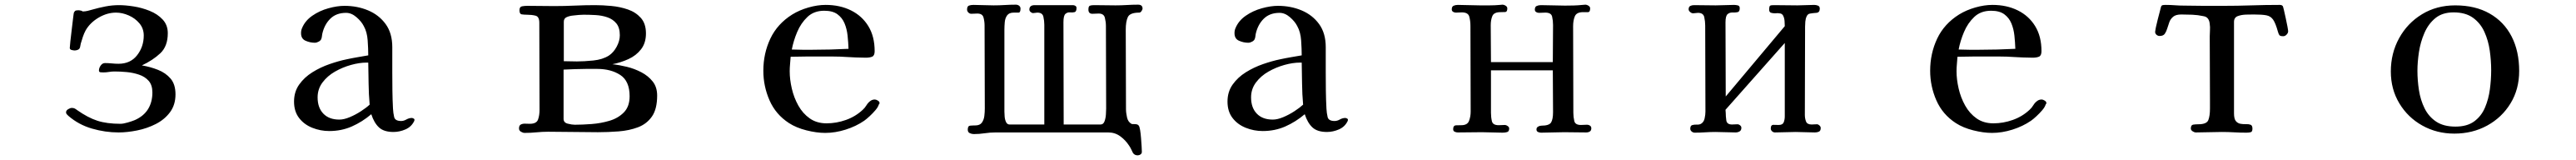

<svg xmlns="http://www.w3.org/2000/svg" viewBox="-20 -565 11040 685"><path d="M732 -161Q732 -116 708.5 -84.5Q685 -53 647.5 -34Q610 -15 567.5 -6.5Q525 2 488 2Q431 2 374 -14.5Q317 -31 273 -69Q270 -72 266.5 -75.5Q263 -79 263 -84Q263 -92 272 -97.5Q281 -103 288 -103Q295 -103 300 -100.5Q305 -98 310 -94Q357 -61 397.5 -48Q438 -35 496 -35Q508 -35 527 -40.5Q546 -46 558 -51Q596 -68 614.5 -98Q633 -128 633 -169Q633 -201 617 -219Q601 -237 575.5 -245.5Q550 -254 522.5 -256.5Q495 -259 471 -259Q459 -259 447 -257Q435 -255 423 -255Q419 -255 411.5 -255.5Q404 -256 404 -263Q404 -274 411.5 -284.5Q419 -295 430 -295Q444 -295 459 -293.5Q474 -292 488 -292Q539 -292 567.5 -328.5Q596 -365 596 -413Q596 -443 577.5 -465Q559 -487 531.5 -499Q504 -511 477 -511Q439 -511 402.5 -489.5Q366 -468 347 -435Q340 -422 335 -407Q330 -392 326 -378Q325 -374 324 -367.5Q323 -361 321 -358Q318 -353 311.5 -351Q305 -349 300 -349Q295 -349 287 -351Q279 -353 279 -360Q279 -365 281.5 -388Q284 -411 287.5 -439.5Q291 -468 293.5 -489.5Q296 -511 297 -512Q301 -519 305.5 -520Q310 -521 317 -521Q321 -521 329 -519Q332 -518 334 -516Q345 -516 355.5 -518.5Q366 -521 376 -524Q404 -532 432.5 -537.5Q461 -543 490 -543Q517 -543 552.5 -537.5Q588 -532 621.5 -518.5Q655 -505 677 -481.5Q699 -458 699 -423Q699 -367 667 -337Q635 -307 588 -285Q624 -279 657 -266Q690 -253 711 -228.5Q732 -204 732 -161Z M1564 -117Q1560 -162 1559.5 -207Q1559 -252 1558 -297H1551Q1520 -297 1484 -287Q1448 -277 1415.5 -258.5Q1383 -240 1362 -212Q1341 -184 1341 -148Q1341 -104 1365.5 -78.5Q1390 -53 1434 -53Q1454 -53 1479 -63.5Q1504 -74 1527 -89Q1550 -104 1564 -117ZM1756 -53Q1756 -49 1755 -47Q1743 -22 1717.5 -11Q1692 0 1666 0Q1625 0 1604 -19.5Q1583 -39 1571 -76Q1532 -43 1487.5 -23.5Q1443 -4 1391 -4Q1353 -4 1318 -18Q1283 -32 1261.5 -60Q1240 -88 1240 -130Q1240 -172 1262 -203Q1284 -234 1318.5 -255.5Q1353 -277 1392 -290.5Q1431 -304 1465 -311Q1488 -316 1511.5 -320Q1535 -324 1558 -328Q1558 -356 1555.5 -392Q1553 -428 1539 -453Q1529 -473 1507.5 -491.5Q1486 -510 1463 -510Q1421 -510 1395.5 -485Q1370 -460 1361 -420Q1360 -416 1359.5 -410Q1359 -404 1357 -399Q1355 -392 1346 -387Q1337 -382 1329 -382Q1309 -382 1289.5 -390.5Q1270 -399 1270 -423Q1270 -435 1274 -444Q1287 -476 1318 -497.5Q1349 -519 1387 -529.5Q1425 -540 1456 -540Q1511 -540 1557.5 -520.5Q1604 -501 1632.5 -462Q1661 -423 1661 -363Q1661 -336 1661 -308.5Q1661 -281 1661 -254Q1661 -215 1661.5 -176.5Q1662 -138 1664 -100Q1665 -81 1669 -64Q1673 -47 1699 -47Q1710 -47 1721.5 -53.5Q1733 -60 1745 -60Q1747 -60 1751.5 -58Q1756 -56 1756 -53Z M2678 -153Q2678 -218 2638 -244Q2598 -270 2539 -270H2491Q2467 -270 2443 -269Q2419 -268 2395 -267V-56Q2395 -40 2413 -35.5Q2431 -31 2443 -31Q2475 -31 2515 -34Q2555 -37 2592 -48Q2629 -59 2653.5 -84Q2678 -109 2678 -153ZM2636 -414Q2636 -447 2621 -465Q2606 -483 2582.5 -491Q2559 -499 2532 -500.5Q2505 -502 2481 -502Q2476 -502 2470.5 -501.5Q2465 -501 2460 -501Q2451 -500 2435.5 -498.5Q2420 -497 2408 -491.5Q2396 -486 2396 -472V-303Q2410 -303 2424.5 -302.5Q2439 -302 2452 -302Q2483 -302 2522.5 -306Q2562 -310 2589 -327Q2609 -340 2622.5 -365Q2636 -390 2636 -414ZM2796 -156Q2796 -98 2773.5 -66Q2751 -34 2713.5 -20Q2676 -6 2631 -2.5Q2586 1 2542 1Q2489 1 2435.5 0Q2382 -1 2329 -1Q2304 -1 2279 1.5Q2254 4 2228 4Q2221 4 2212.5 -1Q2204 -6 2204 -15Q2204 -28 2212 -32Q2220 -36 2231 -35.5Q2242 -35 2250 -35Q2279 -35 2285.5 -53Q2292 -71 2292 -95Q2292 -188 2291.5 -281Q2291 -374 2291 -468Q2291 -494 2274.5 -498Q2258 -502 2238 -502Q2226 -502 2216 -503.5Q2206 -505 2206 -521Q2206 -536 2217 -538Q2228 -540 2240 -540Q2269 -540 2297.5 -539.5Q2326 -539 2355 -539Q2399 -539 2443 -541Q2487 -543 2530 -543Q2562 -543 2599.5 -539.5Q2637 -536 2670.5 -524.5Q2704 -513 2726 -488.5Q2748 -464 2748 -422Q2748 -381 2727 -354Q2706 -327 2673 -312Q2640 -297 2604 -290Q2633 -287 2666 -279Q2699 -271 2728.5 -255.5Q2758 -240 2777 -216Q2796 -192 2796 -156Z M3616 -356Q3615 -384 3612 -412.5Q3609 -441 3599 -465Q3589 -489 3568.5 -504Q3548 -519 3512 -519Q3468 -519 3440 -492.5Q3412 -466 3396 -428Q3380 -390 3373 -353Q3396 -352 3418 -352Q3440 -352 3462 -352Q3500 -352 3538.5 -353Q3577 -354 3616 -356ZM3749 -124Q3749 -120 3746 -118Q3743 -107 3731.5 -93.5Q3720 -80 3706.5 -67.5Q3693 -55 3683 -48Q3648 -24 3603.5 -10Q3559 4 3516 4Q3479 4 3435.5 -7Q3392 -18 3361 -38Q3304 -75 3277.5 -135.5Q3251 -196 3251 -262Q3251 -336 3281 -399.5Q3311 -463 3375 -503Q3406 -522 3444.5 -533Q3483 -544 3518 -544Q3579 -544 3626.5 -520.5Q3674 -497 3701 -453Q3728 -409 3728 -346Q3728 -327 3717.5 -322.5Q3707 -318 3690 -318Q3669 -318 3648.5 -319Q3628 -320 3608 -321Q3580 -323 3552.5 -323Q3525 -323 3496 -323Q3464 -323 3432 -323Q3400 -323 3368 -322Q3367 -306 3365.5 -290.5Q3364 -275 3364 -260Q3364 -225 3373 -186Q3382 -147 3401 -113Q3420 -79 3450 -58Q3480 -37 3522 -37Q3564 -37 3605 -51.5Q3646 -66 3677 -95Q3686 -103 3693 -114.5Q3700 -126 3710 -133Q3718 -139 3729 -139Q3734 -139 3741.5 -134.5Q3749 -130 3749 -124Z M4876 -528Q4876 -524 4871.5 -517.5Q4867 -511 4862 -511Q4822 -511 4813 -492Q4804 -473 4804 -438Q4804 -353 4804.5 -268Q4805 -183 4805 -98Q4805 -82 4809.5 -62Q4814 -42 4830 -34Q4836 -34 4845.5 -33.5Q4855 -33 4859 -28Q4863 -24 4865.5 -8.5Q4868 7 4869.5 26Q4871 45 4872 61.5Q4873 78 4873 85Q4873 92 4867.5 96Q4862 100 4855 100Q4842 100 4835 90Q4831 82 4827 73.5Q4823 65 4818 58Q4803 35 4780.5 18.5Q4758 2 4729 2H4246Q4223 2 4199.5 5.5Q4176 9 4153 9Q4144 9 4135.5 5Q4127 1 4127 -10Q4127 -26 4137 -27Q4147 -28 4159 -28Q4179 -28 4187.5 -40Q4196 -52 4198 -68.5Q4200 -85 4200 -100Q4200 -189 4199.5 -278Q4199 -367 4199 -456Q4199 -473 4194.5 -490Q4190 -507 4168 -507Q4161 -507 4155 -506.5Q4149 -506 4142 -506Q4135 -506 4129.5 -511.5Q4124 -517 4124 -524Q4124 -538 4132 -541Q4140 -544 4151 -544Q4173 -544 4194.5 -543Q4216 -542 4238 -542Q4262 -542 4285.5 -543.5Q4309 -545 4333 -545Q4341 -545 4347 -540.5Q4353 -536 4353 -528Q4353 -511 4344.5 -511Q4336 -511 4324 -511Q4304 -511 4295.5 -499Q4287 -487 4285.5 -470Q4284 -453 4284 -438V-87Q4284 -80 4285 -66.5Q4286 -53 4291 -42.5Q4296 -32 4306 -32H4455V-459Q4455 -476 4451 -493.5Q4447 -511 4425 -511Q4421 -511 4416.5 -510Q4412 -509 4407 -509Q4402 -509 4396.5 -513.5Q4391 -518 4391 -524Q4391 -543 4414 -543H4578Q4583 -543 4588 -540Q4593 -537 4593 -531Q4593 -515 4584.5 -513Q4576 -511 4565 -512Q4554 -513 4545.5 -505.5Q4537 -498 4537 -470Q4537 -361 4537.5 -251.5Q4538 -142 4538 -32H4696Q4708 -32 4713 -45.5Q4718 -59 4719 -75.5Q4720 -92 4720 -100Q4720 -189 4719.5 -277.5Q4719 -366 4719 -454Q4719 -471 4714.5 -489Q4710 -507 4688 -507Q4681 -507 4674.5 -506.5Q4668 -506 4661 -506Q4644 -506 4644 -524Q4644 -538 4650 -540.5Q4656 -543 4669 -543Q4692 -543 4715 -542.5Q4738 -542 4760 -542Q4784 -542 4808.5 -543.5Q4833 -545 4857 -545Q4876 -545 4876 -528Z M5564 -117Q5560 -162 5559.5 -207Q5559 -252 5558 -297H5551Q5520 -297 5484 -287Q5448 -277 5415.5 -258.5Q5383 -240 5362 -212Q5341 -184 5341 -148Q5341 -104 5365.5 -78.5Q5390 -53 5434 -53Q5454 -53 5479 -63.5Q5504 -74 5527 -89Q5550 -104 5564 -117ZM5756 -53Q5756 -49 5755 -47Q5743 -22 5717.5 -11Q5692 0 5666 0Q5625 0 5604 -19.5Q5583 -39 5571 -76Q5532 -43 5487.5 -23.5Q5443 -4 5391 -4Q5353 -4 5318 -18Q5283 -32 5261.5 -60Q5240 -88 5240 -130Q5240 -172 5262 -203Q5284 -234 5318.5 -255.5Q5353 -277 5392 -290.5Q5431 -304 5465 -311Q5488 -316 5511.5 -320Q5535 -324 5558 -328Q5558 -356 5555.5 -392Q5553 -428 5539 -453Q5529 -473 5507.5 -491.5Q5486 -510 5463 -510Q5421 -510 5395.5 -485Q5370 -460 5361 -420Q5360 -416 5359.5 -410Q5359 -404 5357 -399Q5355 -392 5346 -387Q5337 -382 5329 -382Q5309 -382 5289.5 -390.5Q5270 -399 5270 -423Q5270 -435 5274 -444Q5287 -476 5318 -497.5Q5349 -519 5387 -529.5Q5425 -540 5456 -540Q5511 -540 5557.5 -520.5Q5604 -501 5632.5 -462Q5661 -423 5661 -363Q5661 -336 5661 -308.5Q5661 -281 5661 -254Q5661 -215 5661.5 -176.5Q5662 -138 5664 -100Q5665 -81 5669 -64Q5673 -47 5699 -47Q5710 -47 5721.5 -53.5Q5733 -60 5745 -60Q5747 -60 5751.5 -58Q5756 -56 5756 -53Z M6799 -16Q6799 -6 6792.5 -2Q6786 2 6777 2Q6753 2 6729.5 1.5Q6706 1 6682 1Q6657 1 6633 2Q6609 3 6584 3Q6577 3 6570.5 0Q6564 -3 6564 -11Q6564 -19 6571 -23Q6578 -27 6585 -27Q6618 -27 6626.5 -40.5Q6635 -54 6635 -85Q6635 -130 6634.5 -175Q6634 -220 6634 -264H6369V-82Q6369 -63 6373 -46Q6377 -29 6402 -29Q6409 -29 6415.5 -29.5Q6422 -30 6429 -30Q6434 -30 6440.5 -25.5Q6447 -21 6447 -15Q6447 -2 6438 0.5Q6429 3 6419 3Q6397 3 6375 2Q6353 1 6330 1Q6305 1 6279 1.5Q6253 2 6227 2Q6220 2 6213.5 -1Q6207 -4 6207 -12Q6207 -28 6219.5 -28.5Q6232 -29 6242 -29Q6268 -29 6275 -47.5Q6282 -66 6282 -87Q6282 -179 6281.5 -271Q6281 -363 6281 -454Q6281 -476 6276 -494Q6271 -512 6244 -512Q6238 -512 6231.5 -511.5Q6225 -511 6219 -511Q6212 -511 6206.5 -514.5Q6201 -518 6201 -525Q6201 -537 6209 -540.5Q6217 -544 6227 -544Q6250 -544 6274 -543Q6298 -542 6321 -542Q6342 -542 6364 -542Q6386 -542 6407 -544Q6410 -544 6413 -544.5Q6416 -545 6419 -545Q6425 -545 6432 -540.5Q6439 -536 6439 -529Q6439 -514 6430 -513.5Q6421 -513 6410 -513Q6382 -513 6375 -496.5Q6368 -480 6368 -457Q6368 -417 6368.5 -378Q6369 -339 6369 -299H6634Q6634 -339 6634.5 -378.5Q6635 -418 6635 -458Q6635 -477 6631 -494Q6627 -511 6602 -511Q6595 -511 6588.5 -510.5Q6582 -510 6575 -510Q6568 -510 6562.5 -513.5Q6557 -517 6557 -524Q6557 -536 6565 -539.5Q6573 -543 6583 -543Q6609 -543 6635 -542Q6661 -541 6686 -541Q6705 -541 6723.5 -541.5Q6742 -542 6761 -544Q6764 -544 6767.5 -544.5Q6771 -545 6774 -545Q6780 -545 6787 -540.5Q6794 -536 6794 -529Q6794 -513 6784.5 -513Q6775 -513 6764 -513Q6736 -513 6728.5 -495.5Q6721 -478 6721 -453Q6721 -361 6721.5 -268Q6722 -175 6722 -82Q6722 -64 6726 -47Q6730 -30 6754 -30Q6761 -30 6767.5 -30.5Q6774 -31 6781 -31Q6788 -31 6793.5 -27Q6799 -23 6799 -16Z M7782 -17Q7782 -5 7774.5 -1.5Q7767 2 7757 2Q7736 2 7715.5 1Q7695 0 7675 0Q7653 0 7630.5 1Q7608 2 7586 2Q7579 2 7573.5 -3Q7568 -8 7568 -15Q7568 -31 7580 -30.5Q7592 -30 7602 -30Q7619 -30 7623.5 -41.5Q7628 -53 7628 -67V-381L7374 -95L7375 -82Q7375 -67 7377.5 -49.5Q7380 -32 7402 -32Q7408 -32 7413.5 -32.5Q7419 -33 7426 -33Q7431 -33 7436.5 -28.5Q7442 -24 7442 -18Q7442 -7 7434.5 -2.5Q7427 2 7417 2Q7395 2 7374 1Q7353 0 7331 0Q7309 0 7286.5 1.5Q7264 3 7242 3Q7235 3 7229 -2Q7223 -7 7223 -14Q7223 -27 7231.5 -29.5Q7240 -32 7251 -31.5Q7262 -31 7269 -35Q7281 -42 7284.5 -58Q7288 -74 7288 -87Q7288 -179 7287.5 -271.5Q7287 -364 7287 -456Q7287 -473 7283 -491.5Q7279 -510 7256 -510Q7251 -510 7245.5 -509Q7240 -508 7235 -508Q7229 -508 7222.5 -513.5Q7216 -519 7216 -525Q7216 -536 7223 -539.5Q7230 -543 7239 -543Q7262 -543 7285.5 -542.5Q7309 -542 7332 -542Q7352 -542 7371.5 -543Q7391 -544 7410 -544Q7418 -544 7426.5 -542Q7435 -540 7435 -530Q7435 -515 7426 -513Q7417 -511 7404.5 -511.5Q7392 -512 7383 -504.5Q7374 -497 7374 -469L7375 -152L7628 -453Q7628 -463 7627 -475.5Q7626 -488 7621 -498Q7616 -508 7603 -508Q7599 -509 7594.5 -508.5Q7590 -508 7586 -508Q7576 -508 7568.5 -510.5Q7561 -513 7561 -525Q7561 -528 7561.5 -531.5Q7562 -535 7563 -538Q7565 -542 7572 -542.5Q7579 -543 7582 -543Q7607 -543 7632 -542.5Q7657 -542 7682 -542Q7700 -542 7718 -543Q7736 -544 7754 -544Q7762 -544 7770 -541Q7778 -538 7778 -528Q7778 -511 7763 -510Q7748 -509 7737 -507Q7727 -506 7722 -495.5Q7717 -485 7716 -472.5Q7715 -460 7715 -451L7714 -73Q7714 -58 7719 -45Q7724 -32 7743 -32Q7748 -32 7754 -32.5Q7760 -33 7766 -33Q7771 -33 7776.5 -28Q7782 -23 7782 -17Z M8616 -356Q8615 -384 8612 -412.5Q8609 -441 8599 -465Q8589 -489 8568.5 -504Q8548 -519 8512 -519Q8468 -519 8440 -492.5Q8412 -466 8396 -428Q8380 -390 8373 -353Q8396 -352 8418 -352Q8440 -352 8462 -352Q8500 -352 8538.5 -353Q8577 -354 8616 -356ZM8749 -124Q8749 -120 8746 -118Q8743 -107 8731.5 -93.5Q8720 -80 8706.5 -67.5Q8693 -55 8683 -48Q8648 -24 8603.5 -10Q8559 4 8516 4Q8479 4 8435.5 -7Q8392 -18 8361 -38Q8304 -75 8277.5 -135.5Q8251 -196 8251 -262Q8251 -336 8281 -399.5Q8311 -463 8375 -503Q8406 -522 8444.5 -533Q8483 -544 8518 -544Q8579 -544 8626.5 -520.5Q8674 -497 8701 -453Q8728 -409 8728 -346Q8728 -327 8717.5 -322.5Q8707 -318 8690 -318Q8669 -318 8648.5 -319Q8628 -320 8608 -321Q8580 -323 8552.5 -323Q8525 -323 8496 -323Q8464 -323 8432 -323Q8400 -323 8368 -322Q8367 -306 8365.5 -290.5Q8364 -275 8364 -260Q8364 -225 8373 -186Q8382 -147 8401 -113Q8420 -79 8450 -58Q8480 -37 8522 -37Q8564 -37 8605 -51.5Q8646 -66 8677 -95Q8686 -103 8693 -114.5Q8700 -126 8710 -133Q8718 -139 8729 -139Q8734 -139 8741.5 -134.5Q8749 -130 8749 -124Z M9785 -431Q9785 -424 9778.5 -417Q9772 -410 9764 -410Q9751 -410 9747.5 -414.5Q9744 -419 9741 -430Q9731 -466 9720.5 -481Q9710 -496 9691.5 -499.5Q9673 -503 9638 -503Q9626 -503 9605.5 -502.5Q9585 -502 9569 -496Q9553 -490 9553 -471V-80Q9553 -56 9561 -46.5Q9569 -37 9581 -35Q9593 -33 9604.5 -33.5Q9616 -34 9624 -31Q9632 -28 9632 -14Q9632 -1 9624.5 1Q9617 3 9606 3Q9580 3 9553.5 1.5Q9527 0 9501 0Q9473 0 9445.5 1Q9418 2 9390 2Q9383 2 9375.5 -3Q9368 -8 9368 -15Q9368 -30 9378.5 -31.5Q9389 -33 9400 -33Q9436 -33 9443 -51Q9450 -69 9450 -100V-139Q9450 -207 9449.5 -274.5Q9449 -342 9449 -409Q9449 -423 9450 -436Q9451 -449 9449 -462Q9448 -476 9441.5 -485Q9435 -494 9421 -496Q9398 -501 9374 -502Q9350 -503 9327 -503Q9304 -503 9292.5 -493.5Q9281 -484 9276 -470.5Q9271 -457 9267 -443.5Q9263 -430 9256.5 -420.5Q9250 -411 9234 -411Q9227 -411 9221 -416Q9215 -421 9215 -429Q9215 -432 9218 -447Q9221 -462 9226 -481Q9231 -500 9235 -515.5Q9239 -531 9240 -535Q9242 -542 9247.5 -543Q9253 -544 9260 -544Q9280 -544 9299.5 -542.5Q9319 -541 9339 -541Q9381 -540 9423 -540Q9465 -540 9507 -540Q9568 -540 9628 -542Q9688 -544 9749 -544Q9757 -544 9761 -540Q9763 -539 9766.5 -523.5Q9770 -508 9774.5 -488Q9779 -468 9782 -451.5Q9785 -435 9785 -431Z M10655 -264Q10655 -305 10649 -348Q10643 -391 10626 -428.5Q10609 -466 10577 -489Q10545 -512 10494 -512Q10446 -512 10416 -487.5Q10386 -463 10369 -424Q10352 -385 10345.5 -342Q10339 -299 10339 -262Q10339 -221 10345.5 -179Q10352 -137 10369.5 -101.5Q10387 -66 10419 -44.5Q10451 -23 10502 -23Q10552 -23 10582.5 -45.5Q10613 -68 10628.5 -104.5Q10644 -141 10649.5 -183Q10655 -225 10655 -264ZM10775 -261Q10775 -183 10738 -122.5Q10701 -62 10638 -27.5Q10575 7 10497 7Q10422 7 10360 -27.5Q10298 -62 10261.5 -122.5Q10225 -183 10225 -259Q10225 -337 10260.5 -401.5Q10296 -466 10358.5 -504Q10421 -542 10501 -542Q10587 -542 10648.5 -507Q10710 -472 10742.5 -409Q10775 -346 10775 -261Z"/></svg>

Font: Kaisei HarunoUmi Medium
Style: Regular
Weight: 500
Designer: Font-Kai, 金井和夫
Foundry: KAZUO KANAI
Version: Version 5.003